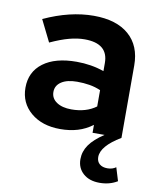

<svg xmlns="http://www.w3.org/2000/svg" viewBox="-84 -597 723 883"><g transform="rotate(10 277.5 -155.0)"><path d="M441 221Q393 221 364.5 195.5Q336 170 336 129Q336 93 357.5 62Q379 31 426 0H370V-37Q338 -13 301 -2Q264 9 220 9Q135 9 82.5 -35.5Q30 -80 30 -151Q30 -225 86 -267Q142 -309 242 -309Q310 -309 370 -288V-326Q370 -417 260 -417Q227 -417 189 -407Q151 -397 101 -374L51 -475Q172 -531 283 -531Q389 -531 447 -480.5Q505 -430 505 -338V0Q415 54 415 105Q415 126 428.5 137.5Q442 149 465 149Q489 149 505 137L524 199Q488 221 441 221ZM255 -89Q324 -89 370 -123V-199Q345 -210 317.5 -214.5Q290 -219 260 -219Q213 -219 186.5 -201.5Q160 -184 160 -154Q160 -124 186 -106.5Q212 -89 255 -89Z"/></g></svg>

Font: Red Hat Display
Style: Bold
Weight: 700
Designer: Pentagram, MCKL
Foundry: Pentagram, MCKL
Version: Version 1.023; ttfautohint (v1.8.3)